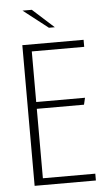

<svg xmlns="http://www.w3.org/2000/svg" viewBox="-55 -807 474 843"><g transform="rotate(-5 182.5 -385.5)"><path d="M63 -620H333V-589H102V-366H317L310 -336H102V-30H333V0H63ZM186 -686 77 -771H118L212 -686Z"/></g></svg>

Font: Smooch Sans Light
Style: Regular
Weight: 300
Designer: Robert E. Leuschke
Foundry: Robert E. Leuschke
Version: Version 1.010; ttfautohint (v1.8.3)